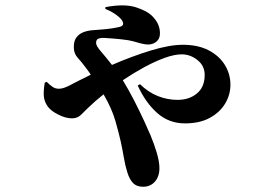

<svg xmlns="http://www.w3.org/2000/svg" viewBox="-20 -630 1040 725"><path d="M377.9 -596.2V-603Q449.2 -616.7 493.9 -602.3Q538.6 -587.9 558.1 -565.9Q572.3 -550.3 578.1 -535.4Q584 -520.5 584 -503.9Q584 -483.9 570.8 -472.9Q557.6 -461.9 539.1 -461.9Q526.4 -461.9 508.8 -466.8Q491.2 -471.7 482.9 -474.1Q467.8 -478.5 437 -481.7Q406.2 -484.9 374 -486.8Q362.8 -487.8 352.8 -484.6Q342.8 -481.4 342.8 -467.8Q342.8 -456.5 362.1 -434.6Q381.3 -412.6 402.8 -384.8Q478 -417.5 549.1 -439.2Q620.1 -460.9 670.9 -460.9Q727.5 -460.9 767.6 -440.2Q807.6 -419.4 828.9 -385Q850.1 -350.6 850.1 -310.1Q850.1 -272 830.1 -238.8Q810.1 -205.6 772 -184.8Q733.9 -164.1 678.7 -164.1Q617.7 -164.1 573.5 -203.4Q529.3 -242.7 500 -307.1L508.8 -312Q539.1 -282.2 575.2 -267.6Q611.3 -252.9 650.9 -252.9Q694.3 -252.9 723.6 -277.1Q752.9 -301.3 752.9 -347.2Q752.9 -381.3 725.8 -403.1Q698.7 -424.8 666 -424.8Q638.7 -424.8 601.6 -411.4Q564.5 -397.9 523.7 -375.7Q482.9 -353.5 443.8 -327.1Q466.3 -290 487.1 -249.5Q507.8 -209 523.9 -174.1Q540 -139.2 548.8 -118.2Q561.5 -87.9 571.8 -53.7Q582 -19.5 582 4.9Q582 36.6 564.9 55.9Q547.9 75.2 520 75.2Q496.1 75.2 482.7 61.5Q469.2 47.9 460.9 21Q452.6 -5.4 447.8 -34.2Q442.9 -63 436 -95.2Q429.2 -126 415.8 -173.1Q402.3 -220.2 371.1 -273.9Q354.5 -260.7 339.8 -247.8Q325.2 -234.9 313 -223.1Q298.8 -209 285.4 -196Q272 -183.1 252 -183.1Q228 -183.1 200 -197.3Q171.9 -211.4 160.2 -228Q148.9 -243.7 146 -262.5Q143.1 -281.2 148.9 -317.9L156.7 -320.8Q168 -309.1 178.5 -302Q189 -294.9 202.1 -294.9Q217.8 -294.9 239.3 -305.7Q260.7 -316.4 280.8 -327.1Q291.5 -332 302 -337.4Q312.5 -342.8 322.8 -348.1Q317.9 -355.5 312.7 -362.8Q307.6 -370.1 302.7 -376Q287.1 -397 273.4 -411.9Q259.8 -426.8 258.8 -448.2Q257.8 -474.1 268.3 -488.3Q278.8 -502.4 295.2 -508.5Q311.5 -514.6 328.9 -515.9Q346.2 -517.1 357.9 -518.1Q380.4 -519.5 401.4 -522.7Q422.4 -525.9 433.1 -528.8Q448.7 -533.2 443.8 -546.9Q440.4 -557.6 421.1 -572.3Q401.9 -586.9 377.9 -596.2Z"/></svg>

Font: Source Han Serif JP Heavy
Style: Regular
Weight: 900
Designer: Ryoko NISHIZUKA  (kana & ideographs); Frank Grießhammer (Latin, Greek & Cyrillic); Wenlong ZHANG  (bopomofo); Sandoll Co
Foundry: Adobe Systems Incorporated
Version: Version 1.001;PS 1.001;hotconv 16.6.54;makeotf.lib2.5.65590